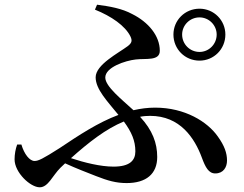

<svg xmlns="http://www.w3.org/2000/svg" viewBox="-20 -776 1040 817"><path d="M718 -629C718 -567 767 -518 829 -518C890 -518 939 -567 939 -629C939 -690 890 -739 829 -739C767 -739 718 -690 718 -629ZM755 -629C755 -669 788 -702 829 -702C869 -702 902 -669 902 -629C902 -588 869 -555 829 -555C788 -555 755 -588 755 -629ZM71 -161H53C46 -142 42 -119 42 -98C42 -42 109 21 149 21C185 21 203 -28 237 -62L257 -81C305 -59 350 -42 388 -27C439 -7 474 3 519 3C602 3 649 -36 649 -108C649 -167 629 -222 576 -279C590 -282 605 -283 619 -283C746 -283 808 -189 839 -105C854 -64 868 -38 896 -38C931 -38 946 -65 946 -93C946 -125 935 -156 907 -195C863 -258 767 -318 640 -318C609 -318 578 -314 548 -307C498 -353 428 -408 428 -446C428 -490 513 -518 558 -523C602 -528 660 -516 660 -560C660 -624 611 -682 543 -716C499 -740 447 -749 393 -756L384 -735C454 -707 513 -666 535 -621C543 -604 542 -594 524 -580C484 -550 387 -501 387 -447C387 -396 437 -345 484 -287C398 -255 316 -201 234 -146C162 -100 143 -91 127 -91C106 -91 83 -120 71 -161ZM507 -259C540 -214 556 -177 556 -132C556 -93 532 -67 463 -67C408 -67 339 -84 282 -103C357 -170 431 -228 507 -259Z"/></svg>

Font: Noto Serif CJK KR SemiBold
Style: Regular
Weight: 600
Designer: Ryoko NISHIZUKA 西塚涼子 (kana & ideographs); Frank Grießhammer (Latin, Greek & Cyrillic); Wenlong ZHANG 张文龙 (bopomofo); San
Foundry: Adobe
Version: Version 2.001;hotconv 1.1.0;makeotfexe 2.6.0